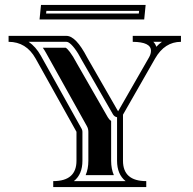

<svg xmlns="http://www.w3.org/2000/svg" viewBox="-20 -754 779 774"><path d="M539.6 -699.5 540.8 -710.2H167L165.8 -699.5ZM561.3 -675.5H139.4L145.3 -734.1H567.1ZM598.1 -585.4Q606.7 -576.9 610.1 -565.4Q620.8 -576.9 632.8 -585.4ZM486.3 -23.9Q451.9 -51.5 451.9 -106V-281.5Q441.2 -283.2 435.3 -293.2L310.1 -511.2Q294.7 -540.8 280.6 -559.1Q266.6 -577.4 255.6 -583.3Q251.7 -585.2 247.8 -585.4H95.5Q124.5 -565.4 144.5 -529.8L309.3 -234.4Q312.3 -229 312.3 -222.7V-106Q312.3 -51.5 277.8 -23.9ZM456.1 -305.2 580.8 -522.7Q588.6 -536.4 588.6 -549.3Q588.6 -584.7 515.1 -585.4V-609.4H709.5V-585.4Q643.8 -585.4 605.2 -518.1L475.8 -291.7V-106Q475.8 -23.9 569.6 -23.9V0H194.6V-23.9Q288.3 -23.9 288.3 -106V-222.7L123.5 -518.1Q85.9 -585.4 14.6 -585.4V-609.4H247.8Q286.1 -609.4 331.1 -522.7ZM439 -47.9H325.2Q336.2 -73.2 336.2 -106V-222.7Q336.2 -235.1 330.1 -245.8L165.3 -541.3Q159.4 -552 152.6 -561.5H245.1Q251.7 -557.6 261.7 -544.4Q274.4 -527.8 289.1 -499.8L414.6 -281.2Q419.9 -272 428 -266.1V-106Q428 -73.2 439 -47.9Z"/></svg>

Font: itsadzokeS01
Style: Regular
Weight: 600
Width: 6
Version: Version 0.46